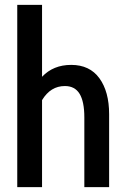

<svg xmlns="http://www.w3.org/2000/svg" viewBox="-20 -770 515 790"><path d="M429 -300V0H327V-287Q327 -352 307.5 -384Q288 -416 247 -416Q188 -416 153 -358V0H51V-750H153V-454Q199 -503 273 -503Q349 -503 389 -448Q429 -393 429 -300Z"/></svg>

Font: Cabin Condensed Medium
Style: Regular
Weight: 500
Width: 3
Version: Version 2.001